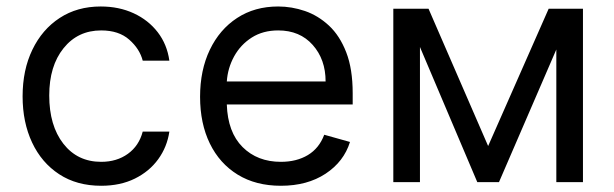

<svg xmlns="http://www.w3.org/2000/svg" viewBox="-20 -573 1931 604"><path d="M298.3 11.4Q221.6 11.4 166.2 -24.9Q110.8 -61.1 81 -124.6Q51.1 -188.2 51.1 -269.9Q51.1 -353 81.9 -416.7Q112.6 -480.5 167.8 -516.5Q223 -552.6 296.9 -552.6Q354.4 -552.6 400.6 -531.2Q446.7 -509.9 476.2 -471.6Q505.7 -433.2 512.8 -382.1H429Q419.4 -419.4 386.5 -448.3Q353.7 -477.3 298.3 -477.3Q224.8 -477.3 179.9 -421.3Q134.9 -365.4 134.9 -272.7Q134.9 -177.9 179.3 -120.9Q223.7 -63.9 298.3 -63.9Q347.3 -63.9 382.3 -89.1Q417.3 -114.3 429 -159.1H512.8Q505.7 -110.8 477.8 -72.3Q449.9 -33.7 404.3 -11.2Q358.7 11.4 298.3 11.4Z M863.6 11.4Q784.8 11.4 727.8 -23.6Q670.8 -58.6 640.1 -121.6Q609.4 -184.7 609.4 -268.5Q609.4 -352.3 640.1 -416.4Q670.8 -480.5 726 -516.5Q781.2 -552.6 855.1 -552.6Q897.7 -552.6 939.3 -538.4Q980.8 -524.1 1014.9 -492.4Q1049 -460.6 1069.2 -408.4Q1089.5 -356.2 1089.5 -279.8V-244.3H693.5Q696.4 -157 743.1 -110.4Q789.8 -63.9 863.6 -63.9Q913 -63.9 948.5 -85.2Q984 -106.5 1000 -149.1L1081 -126.4Q1061.8 -64.6 1004.3 -26.6Q946.7 11.4 863.6 11.4ZM693.5 -316.8H1004.3Q1004.3 -386 963.8 -431.6Q923.3 -477.3 855.1 -477.3Q807.2 -477.3 772 -454.9Q736.9 -432.5 716.6 -395.8Q696.4 -359 693.5 -316.8Z M1515.6 -113.6 1706 -545.5H1813.9V0H1730.1V-417.3L1549.7 0H1481.5L1301.1 -425.1V0H1217.3V-545.5H1328.1Z"/></svg>

Font: Inter Alia
Style: Regular
Weight: 400
Designer: Rasmus Andersson (Latin, Greek, Cyrillic etc.) and Evan from Shavian.info (Shavian, old style figures)
Foundry: Shavian.info
Version: Version 0.001;git-37ab20767